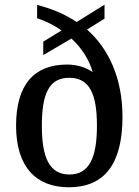

<svg xmlns="http://www.w3.org/2000/svg" viewBox="-20 -782 586 812"><path d="M271 10C420 10 498 -86 498 -288C498 -453 438 -578 348 -657L422 -703V-762L304 -689C250 -725 193 -747 137 -761V-705C173 -693 210 -675 240 -653L163 -606V-549L282 -619C327 -578 358 -527 372 -477C345 -496 307 -509 264 -509C124 -509 48 -424 48 -250C48 -78 131 10 271 10ZM274 -44C189 -44 157 -115 157 -250C157 -387 188 -453 273 -453C358 -453 390 -386 390 -250C390 -115 357 -44 274 -44Z"/></svg>

Font: Noto Serif Hebrew SemiCondensed Medium
Style: Regular
Weight: 500
Width: 4
Designer: Monotype Design Team
Foundry: Monotype Imaging Inc.
Version: Version 2.004